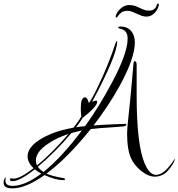

<svg xmlns="http://www.w3.org/2000/svg" viewBox="-220 -862 990 1065"><path d="M-152 183Q-200 183 -200 152Q-200 130 -187 120Q-190 130 -190 140Q-190 169 -150 169Q-82 169 9 101Q-12 90 -27 77Q-111 143 -150 143Q-165 143 -165 134Q-165 127 -157 127Q-155 127 -151.5 128Q-148 129 -146 129Q-108 129 -34 71Q-67 39 -67 6Q-67 -64 62 -119Q88 -130 119.5 -138.5Q151 -147 188 -154Q201 -171 212 -186.5Q223 -202 231 -216Q228 -242 228 -259Q228 -322 251 -322Q265 -322 273 -290Q283 -304 297 -329.5Q311 -355 328 -392Q354 -446 377 -503Q400 -560 420 -620Q424 -631 429 -636Q430 -635 430 -632Q430 -556 291 -297Q305 -304 313 -304Q319 -304 319 -297Q319 -271 239 -209Q232 -197 222.5 -183.5Q213 -170 202 -156Q224 -160 252 -162Q292 -218 329 -278Q366 -338 400 -402Q488 -566 488 -648Q488 -696 445 -703Q436 -705 436 -709Q436 -715 447 -715Q486 -715 507 -690.5Q528 -666 528 -627Q528 -540 445 -388Q414 -331 377 -275.5Q340 -220 299 -166Q316 -168 347 -169.5Q378 -171 421 -173Q450 -174 463 -174.5Q476 -175 475 -175Q481 -175 481 -172Q481 -162 461.5 -160.5Q442 -159 404 -156Q367 -154 336.5 -151.5Q306 -149 283 -146Q155 14 38 101Q64 114 132 126Q141 127 141 132Q141 137 131 137Q87 137 27 109Q-77 183 -152 183ZM640 118Q603 118 563 86Q524 54 507 16Q485 -32 485 -122Q485 -149 493 -219.5Q501 -290 511 -403L520 -504Q521 -523 527 -523Q538 -523 538 -501V-333Q538 -58 583 46Q610 108 646 108Q693 108 750 17Q749 36 728 64Q706 94 689 104Q664 118 640 118ZM21 92Q121 12 234 -138Q219 -135 204.5 -131.5Q190 -128 176 -124Q90 -21 -10 63Q-5 71 3 78Q11 85 21 92ZM-15 56Q30 19 73.5 -25Q117 -69 160 -119Q95 -98 47 -65Q-21 -20 -21 28Q-21 42 -15 56ZM427 -765Q420 -765 422 -773Q427 -795 449 -814.5Q471 -834 495 -834Q518 -834 536 -826.5Q554 -819 571 -811Q588 -803 607 -803Q624 -803 635.5 -812Q647 -821 650 -836Q652 -842 656 -842Q663 -842 661 -833Q656 -809 637 -789.5Q618 -770 592 -770Q576 -770 557 -778Q538 -786 520 -794Q502 -802 489 -802Q463 -802 451 -791Q439 -780 436 -775Q430 -765 427 -765Z"/></svg>

Font: Love Light
Style: Regular
Weight: 400
Designer: Robert E. Leuschke
Foundry: Robert E. Leuschke
Version: Version 1.010; ttfautohint (v1.8.3)